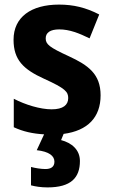

<svg xmlns="http://www.w3.org/2000/svg" viewBox="-20 -576 492 836"><path d="M328 125C328 76 292 46 246 34L257 7C362 -7 418 -65 418 -161C418 -254 364 -292 280 -331C195 -370 179 -383 179 -409C179 -434 199 -448 238 -448C283 -448 325 -431 370 -409L412 -513C354 -543 300 -556 237 -556C116 -556 39 -502 39 -403C39 -315 82 -274 172 -233C265 -191 277 -176 277 -149C277 -119 255 -100 205 -100C155 -100 90 -120 40 -146V-22C81 -3 122 6 172 9L140 78C194 84 217 103 217 128C217 151 201 160 178 160C159 160 134 156 115 151V231C134 236 158 240 187 240C289 240 328 198 328 125Z"/></svg>

Font: Noto Sans Arabic UI SmCn
Style: Bold
Weight: 700
Width: 4
Designer: Monotype Design Team, Nadine Chahine and Nizar Qandah
Foundry: Monotype Imaging Inc.
Version: Version 2.010